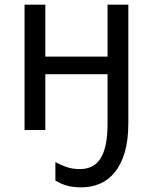

<svg xmlns="http://www.w3.org/2000/svg" viewBox="-20 -556 654 821"><path d="M328.1 245.1Q291 245.1 265.4 237.5Q239.7 230 216.8 215.8V137.2Q238.3 148.9 263.9 158Q289.6 167 321.8 167Q350.6 167 372.8 156Q395 145 409.9 121.3Q424.8 97.7 432.4 61Q439.9 24.4 439.9 -26.9V-238.8H173.8V0H85V-536.1H173.8V-314H439.9V-536.1H528.8V-29.8Q528.8 43.5 513.4 95.5Q498 147.5 470.9 180.7Q443.8 213.9 407.2 229.5Q370.6 245.1 328.1 245.1Z"/></svg>

Font: Genotype
Style: Regular
Weight: 400
Foundry: Ascender Corporation
Version: Version 1.00